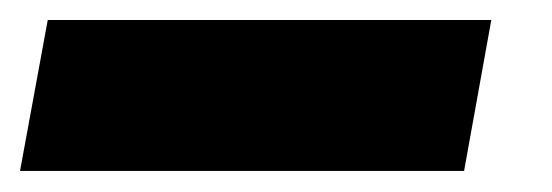

<svg xmlns="http://www.w3.org/2000/svg" viewBox="-24 -332 538 187"><path d="M-4.5 -165.5H428L454.5 -312.5H22.5Z"/></svg>

Font: Anybody UltraCondensed Thin Black
Style: Italic
Weight: 900
Italic angle: -10°
Version: Version 1.111